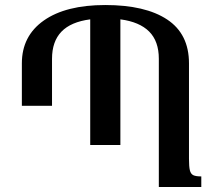

<svg xmlns="http://www.w3.org/2000/svg" viewBox="-20 -744 872 764"><path d="M781 -42V0H612V-510Q612 -580 573.5 -618.5Q535 -657 459 -667V-167H339V-667Q262 -657 224.5 -618Q187 -579 187 -510V-323H67V-492Q67 -601 154.5 -662.5Q242 -724 399 -724Q558 -724 645 -666.5Q732 -609 732 -492V-112Q732 -81 735.5 -66.5Q739 -52 749 -47Q759 -42 781 -42Z"/></svg>

Font: Noto Serif Armenian Medium
Style: Regular
Weight: 500
Designer: Monotype Design team
Foundry: Monotype Imaging Inc.
Version: Version 1.000